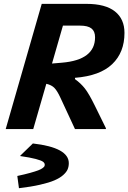

<svg xmlns="http://www.w3.org/2000/svg" viewBox="-20 -675 671 1004"><path d="M534.2 -3.9 533.2 0H372.1L295.9 -164.1Q279.8 -199.2 264.9 -214.8Q250 -230.5 222.2 -236.8L153.8 0H9.8L198.2 -654.8H432.1Q531.2 -654.8 581.1 -615.2Q630.9 -575.7 630.9 -502.9Q630.9 -400.9 566.7 -339.6Q502.4 -278.3 372.1 -268.1V-261.2Q402.8 -239.3 424.3 -211.7Q445.8 -184.1 476.1 -122.1ZM398.9 -541H309.1L252 -342.8L304.2 -347.2Q477.1 -361.8 477.1 -480Q477.1 -511.7 458 -526.4Q439 -541 398.9 -541ZM79.1 309.1 70.8 247.1V245.1Q109.9 236.8 137.7 229Q165.5 221.2 180.2 215.6Q194.8 210 202.6 204.1Q210.4 198.2 212.2 194.6Q213.9 190.9 213.9 186Q213.9 177.7 205.1 170.9Q196.3 164.1 166.7 156.2Q137.2 148.4 85.9 141.1V139.2L151.9 75.2Q339.8 96.7 339.8 178.2Q339.8 195.8 333.7 210.4Q327.6 225.1 310.3 240.5Q293 255.9 264.6 268.1Q236.3 280.3 189.2 291Q142.1 301.8 79.1 309.1Z"/></svg>

Font: IntelOne Mono Bold
Style: Italic
Weight: 700
Italic angle: -16°
Designer: Fred Shallcrass
Foundry: Frere-Jones Type LLC
Version: Version 1.200;hotconv 1.1.0;makeotfexe 2.6.0;FJTRelease1.2